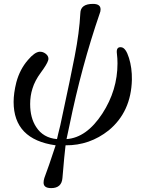

<svg xmlns="http://www.w3.org/2000/svg" viewBox="-20 -730 729 987"><path d="M658 -320Q654 -155 539 -60Q441 18 317 17Q311 65 301 185Q297 237 243 237Q204 237 204 209Q204 198 208 185Q230 127 266 17Q50 -13 50 -206Q50 -251 64 -307Q82 -374 124 -422Q158 -462 183 -464Q200 -465 214.5 -454Q229 -443 229 -428Q229 -424 227 -418Q221 -399 190 -357Q159 -315 147 -275Q135 -238 135 -195Q135 -124 166 -77Q202 -21 273 -15Q273 -17 279.5 -43.5Q286 -70 290 -86Q347 -351 364 -441Q388 -564 393 -662Q394 -710 458 -710Q497 -710 497 -682Q497 -671 493 -662Q399 -389 337 -85Q329 -51 322 -15Q425 -22 506 -146Q584 -266 584 -404Q584 -430 581 -454Q576 -491 604 -487Q627 -484 643 -432Q659 -381 658 -320Z"/></svg>

Font: GFS Didot
Style: Italic
Weight: 400
Italic angle: -12°
Designer: Takis Katsoulidis and George D. Matthiopoulos
Foundry: George Matthiopoulos and Takis Katsoulidis
Version: Version 1.0